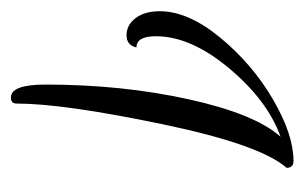

<svg xmlns="http://www.w3.org/2000/svg" viewBox="-124 -439 564 356"><g transform="rotate(90 158.0 -261.0)"><path d="M278.4 -523.2Q291.2 -523.2 291.2 -510.4Q248 -461.6 210 -278.8Q172 -96 172 -9.6Q172 0.8 160.8 0.8Q136.8 0.8 136.8 -63.2Q136.8 -204.8 164 -328.4Q191.2 -452 233.6 -499.2Q166.4 -475.2 106.8 -404Q47.2 -332.8 47.2 -268Q47.2 -232 68 -232Q64 -213.6 45.2 -213.6Q26.4 -213.6 13.6 -230.4Q0.8 -247.2 0.8 -275.2Q0.8 -328 50 -387.6Q99.2 -447.2 164.4 -485.2Q229.6 -523.2 278.4 -523.2Z"/></g></svg>

Font: Euphoria Script
Style: Regular
Weight: 400
Designer: Sabrina Mariela Lopez
Foundry: Sabrina Mariela Lopez
Version: Version 1.002